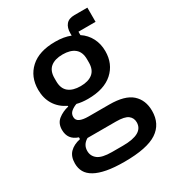

<svg xmlns="http://www.w3.org/2000/svg" viewBox="-195 -711 928 1030"><g transform="rotate(-30 268.5 -196.0)"><path d="M534 49Q534 130 472 171Q410 212 270 212Q206 212 161.5 203.5Q117 195 88.5 179Q60 163 47 140Q34 117 34 87Q34 44 57.5 20Q81 -4 123 -13V-24Q64 -43 64 -104Q64 -144 91 -165.5Q118 -187 156 -196V-200Q110 -222 85.5 -261.5Q61 -301 61 -354Q61 -434 114.5 -483Q168 -532 268 -532Q323 -532 362 -516V-530Q362 -565 378.5 -584.5Q395 -604 430 -604H510V-516H404V-495Q439 -472 458 -435.5Q477 -399 477 -354Q477 -275 423 -226.5Q369 -178 269 -178Q231 -178 201 -186Q181 -179 166 -166.5Q151 -154 151 -134Q151 -113 170 -104Q189 -95 224 -95H352Q448 -95 491 -56.5Q534 -18 534 49ZM432 61Q432 34 411.5 18Q391 2 337 2H161Q125 23 125 62Q125 94 150.5 113.5Q176 133 237 133H305Q432 133 432 61ZM269 -257Q317 -257 343.5 -278.5Q370 -300 370 -345V-365Q370 -410 343.5 -431.5Q317 -453 269 -453Q221 -453 194.5 -431.5Q168 -410 168 -365V-345Q168 -300 194.5 -278.5Q221 -257 269 -257Z"/></g></svg>

Font: IBM Plex Sans Thai Medium
Style: Regular
Weight: 500
Designer: Mike Abbink, Paul van der Laan, Pieter van Rosmalen, Ben Mitchell, Mark Frömberg
Foundry: Bold Monday
Version: Version 1.1